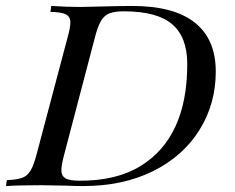

<svg xmlns="http://www.w3.org/2000/svg" viewBox="-48 -628 792 648"><path d="M584 -412.1Q584 -502.4 533.2 -546.1Q482.4 -589.8 370.1 -589.8Q338.9 -589.8 321.3 -582.8Q303.7 -575.7 293 -557.6Q282.2 -539.6 272.9 -503.9L168 -104Q159.2 -70.3 159.2 -52.5Q159.2 -34.7 172.6 -26.4Q186 -18.1 220.2 -18.1Q344.7 -17.6 425.8 -67.4Q584 -164.1 584 -412.1ZM231.9 0Q209 0 173.8 -1.5L91.8 -2.9Q11.2 -2.9 -27.8 0L-24.9 -20Q9.3 -21.5 26.6 -27.8Q43.9 -34.2 54.7 -51.5Q65.4 -68.8 75.2 -106L180.2 -502Q189.5 -534.7 189.5 -553Q189.5 -571.3 174.6 -579.3Q159.7 -587.4 122.1 -587.9L125 -607.9Q178.7 -604.5 222.7 -604.5L247.1 -605L288.1 -606Q366.2 -607.9 397.9 -607.9Q538.6 -607.9 609.4 -551.8Q680.2 -495.6 680.2 -386.5Q680.2 -277.3 625 -189Q569.8 -100.6 468.3 -50.3Q366.7 0 231.9 0Z"/></svg>

Font: PlayfairDisplaySC-Italic
Style: Italic
Weight: 400
Italic angle: -14°
Designer: Claus Eggers Sørensen
Foundry: Claus Eggers Sørensen
Version: Version 1.004;PS 001.004;hotconv 1.0.70;makeotf.lib2.5.58329